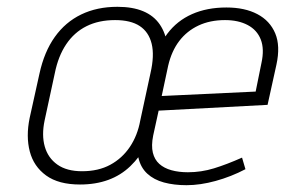

<svg xmlns="http://www.w3.org/2000/svg" viewBox="-20 -532 837 564"><path d="M437 -185 466 -316Q485 -408 449.5 -460Q414 -512 325 -512Q265 -512 218.5 -489.5Q172 -467 141 -423.5Q110 -380 96 -316L67 -185Q56 -131 67.5 -87Q79 -43 115.5 -16.5Q152 10 215 10Q307 10 363 -44Q419 -98 437 -185ZM422 -317 392 -178Q384 -134 361.5 -100.5Q339 -67 304 -48Q269 -29 221 -29Q176 -29 148.5 -48.5Q121 -68 111.5 -101.5Q102 -135 111 -178L141 -317Q151 -367 174.5 -402Q198 -437 234 -455Q270 -473 318 -473Q364 -473 390.5 -455.5Q417 -438 425.5 -403.5Q434 -369 422 -317ZM430 -134 446 -207 766 -224 792 -342Q804 -397 788.5 -434Q773 -471 736 -490.5Q699 -510 645 -510Q588 -510 544 -490.5Q500 -471 471.5 -433Q443 -395 431 -339L389 -139Q380 -98 386.5 -69Q393 -40 412.5 -22Q432 -4 461.5 4Q491 12 528 12Q568 12 613.5 -0.5Q659 -13 701 -35L691 -69Q646 -49 608.5 -37.5Q571 -26 532 -26Q505 -26 483.5 -32Q462 -38 448 -50.5Q434 -63 429 -83.5Q424 -104 430 -134ZM748 -347 731 -263 455 -250 474 -339Q484 -382 506.5 -411.5Q529 -441 563 -457Q597 -473 641 -473Q680 -473 707.5 -458.5Q735 -444 746 -416Q757 -388 748 -347Z"/></svg>

Font: Advent Pro Light
Style: Italic
Weight: 300
Italic angle: -12°
Version: Version 3.000